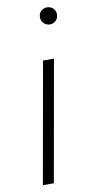

<svg xmlns="http://www.w3.org/2000/svg" viewBox="-83 -741 370 776"><g transform="rotate(-10 102.0 -352.5)"><path d="M28 0 116 -496H161L73 0ZM169 -635Q155 -635 144.5 -645Q134 -655 134 -670Q134 -686 144.5 -695.5Q155 -705 169 -705Q183 -705 193.5 -695.5Q204 -686 204 -670Q204 -655 194 -645Q184 -635 169 -635Z"/></g></svg>

Font: DM Sans 28pt ExtraLight
Style: Italic
Weight: 250
Italic angle: -10°
Version: Version 4.004;gftools[0.9.30]